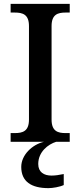

<svg xmlns="http://www.w3.org/2000/svg" viewBox="-20 -734 416 994"><path d="M35 0H208C147 14 90 68 90 130C90 206 142 240 231 240C252 240 289 234 310 224V167C286 172 265 175 247 175C207 175 178 157 178 115C178 52 229 13 271 0H341V-45H320C280 -45 247 -54 247 -115V-599C247 -660 280 -669 320 -669H341V-714H35V-669H56C97 -669 130 -660 130 -599V-115C130 -54 97 -45 56 -45H35Z"/></svg>

Font: Noto Serif Tamil Medium
Style: Italic
Weight: 500
Italic angle: -12°
Designer: Indian Type Foundry, Tom Grace, and the Monotype Design Team
Foundry: Monotype Imaging Inc.
Version: Version 2.003